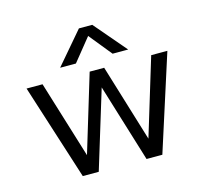

<svg xmlns="http://www.w3.org/2000/svg" viewBox="-101 -813 1008 930"><g transform="rotate(-15 403.0 -348.0)"><path d="M232.9 -535.2 370.1 -695.8H437L574.2 -535.2H496.1L403.8 -648.9L312 -535.2ZM203.1 0 49.8 -480H129.9L249 -92.8L366.2 -480H439L557.1 -92.8L674.8 -480H755.9L602.1 0H522.9L402.8 -391.1L283.2 0Z"/></g></svg>

Font: Prompt Light
Style: Regular
Weight: 300
Designer: Katatrad Team
Foundry: CadsonDemak
Version: Version 1.000;PS 001.000;hotconv 1.0.88;makeotf.lib2.5.64775